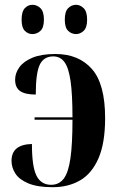

<svg xmlns="http://www.w3.org/2000/svg" viewBox="-20 -772 493 800"><path d="M297 -630Q278 -630 264 -643.5Q250 -657 250 -690Q250 -724 264 -738Q278 -752 297 -752Q314 -752 328.5 -738Q343 -724 343 -690Q343 -657 328.5 -643.5Q314 -630 297 -630ZM115 -630Q97 -630 83.5 -643.5Q70 -657 70 -690Q70 -724 83.5 -738Q97 -752 115 -752Q134 -752 148.5 -738Q163 -724 163 -690Q163 -657 148.5 -643.5Q134 -630 115 -630ZM200 8Q136 8 98 -8Q60 -24 44 -49Q28 -74 28 -102Q28 -170 113 -172Q113 -78 132 -40Q151 -2 193 -2Q226 -2 245.5 -27.5Q265 -53 273.5 -112.5Q282 -172 282 -273H124V-283H282Q282 -379 274 -434.5Q266 -490 248.5 -513.5Q231 -537 202 -537Q162 -537 145.5 -502Q129 -467 129 -378Q85 -378 64 -392.5Q43 -407 43 -440Q43 -467 60.5 -491.5Q78 -516 115 -531.5Q152 -547 211 -547Q308 -547 363 -484.5Q418 -422 418 -280Q418 -175 390 -111.5Q362 -48 313 -20Q264 8 200 8Z"/></svg>

Font: Noto Serif Display Condensed
Style: Bold
Weight: 700
Width: 3
Designer: Monotype Design Team
Foundry: Monotype Imaging Inc.
Version: Version 2.009